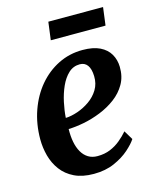

<svg xmlns="http://www.w3.org/2000/svg" viewBox="-113 -820 741 910"><g transform="rotate(-15 257.5 -365.5)"><path d="M452.6 -101.7Q439.3 -80.8 409.6 -54.4Q379.8 -28 335.8 -8.5Q291.8 11 234.6 11Q178.4 11 139.4 -8Q100.3 -27 76.3 -59.2Q52.2 -91.5 41.4 -131.4Q30.7 -171.3 30.6 -212.7Q30.7 -288.2 53.7 -353.2Q76.6 -418.2 117.6 -466.9Q158.7 -515.6 213.8 -543Q269 -570.4 333.3 -570.4Q385.2 -570.4 418.1 -554.3Q451 -538.1 467.1 -510.2Q483.1 -482.2 483.8 -447.7Q484.8 -399.8 464.1 -363.7Q443.4 -327.5 408.7 -301.6Q374.1 -275.8 332.4 -259.1Q290.8 -242.4 249 -234.3Q207.3 -226.3 173.3 -225.4Q172.5 -190.5 178.1 -161.4Q183.7 -132.4 196.1 -111Q208.5 -89.5 227.6 -77.8Q246.8 -66 272.8 -66Q307.7 -66 335.7 -77.6Q363.7 -89.2 386 -107.8Q408.4 -126.3 425.6 -146.5ZM303.3 -508.3Q271.2 -508.3 247.8 -486.5Q224.4 -464.7 208.8 -429.9Q193.2 -395.1 184.7 -355.4Q176.1 -315.7 173.9 -279.8Q201 -280.8 232.7 -291.6Q264.4 -302.4 292.6 -322.1Q320.9 -341.8 338.4 -370.5Q356 -399.2 354.9 -436.4Q353.9 -472.2 340.6 -490.3Q327.3 -508.3 303.3 -508.3ZM211.9 -741.8H480.4L469 -653.7H200.4Z"/></g></svg>

Font: Merriweather 7pt Light
Style: Italic
Weight: 300
Italic angle: -7.8°
Designer: Eben Sorkin
Foundry: Eben Sorkin
Version: Version 2.200;gftools[0.9.31]